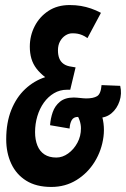

<svg xmlns="http://www.w3.org/2000/svg" viewBox="-20 -730 499 760"><path d="M183.2 10Q123.4 10 83.8 -14.8Q44.2 -39.6 24.4 -82.4Q4.6 -125.2 4.6 -178.4Q4.6 -244.4 24.6 -294.5Q44.6 -344.6 79.6 -377.4Q114.6 -410.2 158.8 -424.6Q138 -440.6 124.3 -458.6Q110.6 -476.6 104.3 -498Q98 -519.4 98 -545.4Q98 -588.8 117.3 -626.3Q136.6 -663.8 171.8 -686.9Q207 -710 255.6 -710Q279.8 -710 300.3 -706.5Q320.8 -703 340.3 -696.3Q359.8 -689.6 379.6 -679.2L326.2 -579.2Q315.6 -586.8 305.8 -590.9Q296 -595 286.9 -596.6Q277.8 -598.2 266.6 -598.2Q252.2 -598.2 239.2 -589.9Q226.2 -581.6 217.8 -566.6Q209.4 -551.6 209.4 -530.6Q209.4 -512.4 214.7 -498.9Q220 -485.4 232 -476.9Q244 -468.4 263.2 -466L279.2 -463.2L258 -374.8H245.2Q217 -374.8 193.7 -361Q170.4 -347.2 153.6 -323.7Q136.8 -300.2 127.8 -270Q118.8 -239.8 118.8 -207Q118.8 -177 128 -154Q137.2 -131 156 -118.7Q174.8 -106.4 203 -106.4Q227.4 -106.4 249.8 -122.5Q272.2 -138.6 286.4 -164.9Q300.6 -191.2 300.4 -222.3Q300.2 -253.4 279.6 -284L376 -294.4Q396.6 -242 389.6 -188.5Q382.6 -135 355 -90Q327.4 -45 283.1 -17.5Q238.8 10 183.2 10ZM255.4 -221.2 178.2 -234.4Q180 -260.8 188.6 -285.8Q197.2 -310.8 217.4 -327.4Q237.6 -344 272 -344Q278.2 -344 284.5 -343.4Q290.8 -342.8 297.1 -342.2Q303.4 -341.6 309.4 -341Q315.4 -340.4 321.2 -340.4Q349.6 -340.4 364.4 -349.4Q379.2 -358.4 382 -393.2L455.8 -390.2Q463 -359.2 453.2 -329.8Q443.4 -300.4 421.8 -282Q400.2 -263.6 370 -263.6Q360.2 -263.6 349.9 -264.2Q339.6 -264.8 329.4 -265.4Q319.2 -266 309.3 -266.6Q299.4 -267.2 288.4 -267.2Q271.2 -267.2 263.9 -254.4Q256.6 -241.6 255.4 -221.2Z"/></svg>

Font: Georama ExtraCondensed Thin
Style: Italic
Weight: 100
Width: 2
Italic angle: -9°
Designer: Jean-Baptiste Levee
Foundry: Production Type
Version: Version 1.001